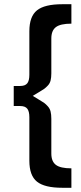

<svg xmlns="http://www.w3.org/2000/svg" viewBox="-20 -763 385 909"><path d="M223 -416Q223 -396 219.5 -382Q216 -368 206.5 -358Q197 -348 189.5 -342.5Q182 -337 164 -326.5Q146 -316 135 -309Q146 -302 164 -291.5Q182 -281 189.5 -275.5Q197 -270 206.5 -259.5Q216 -249 219.5 -235Q223 -221 223 -200V-36Q223 1 244.5 17.5Q266 34 318 34V126H275Q191 126 155 97Q119 68 119 -2V-208Q119 -236 109 -248.5Q99 -261 76 -261H45V-356H76Q99 -356 109 -368.5Q119 -381 119 -409V-615Q119 -685 155 -714Q191 -743 275 -743H318V-651Q266 -651 244.5 -634.5Q223 -618 223 -581Z"/></svg>

Font: Montserrat-Arabic
Style: Regular
Weight: 400
Designer: Mohamed Gaber
Foundry: Kief Type Foundry
Version: Version 5.008;PS 005.008;hotconv 1.0.88;makeotf.lib2.5.64775